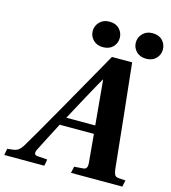

<svg xmlns="http://www.w3.org/2000/svg" viewBox="-150 -982 964 1084"><g transform="rotate(15 331.5 -440.5)"><path d="M608 -881Q645 -881 666 -859Q687 -837 687 -806Q687 -776 666 -754Q645 -732 608 -732Q572 -732 550.5 -754Q529 -776 529 -806Q529 -836 550.5 -858.5Q572 -881 608 -881ZM356 -881Q393 -881 414 -859Q435 -837 435 -806Q435 -776 414 -754Q393 -732 356 -732Q320 -732 298.5 -754Q277 -776 277 -806Q277 -836 298.5 -858.5Q320 -881 356 -881ZM-24 0 -17 -38 10 -41Q33 -43 46.5 -52.5Q60 -62 75 -87Q113 -150 226 -349L420 -692H538L572 -375Q576 -338 587 -230Q598 -122 602 -86Q605 -62 611 -52Q617 -42 633 -41L674 -38L666 0H366L374 -38L426 -42Q452 -43 449 -79L434 -246H234Q216 -213 187 -155.5Q158 -98 148 -79Q130 -43 161 -42L217 -38L210 0ZM260 -294H429L405 -555H403Q392 -537 333 -429Q274 -321 260 -294Z"/></g></svg>

Font: Heuristica
Style: Bold Italic
Weight: 700
Italic angle: -13°
Version: Version 1.0.2